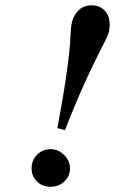

<svg xmlns="http://www.w3.org/2000/svg" viewBox="-20 -697 437 730"><path d="M227.1 -202.1 198.2 -210Q243.7 -453.1 248 -560.1Q249.5 -591.3 251.7 -604.7Q253.9 -618.2 259.8 -630.9Q281.7 -676.8 328.1 -676.8Q359.4 -676.8 378.2 -656.7Q397 -636.7 397 -603Q397 -584 391.4 -567.6Q385.7 -551.3 367.2 -517.1Q287.1 -359.4 227.1 -202.1ZM172.9 -129.9Q201.7 -129.9 223.9 -107.7Q246.1 -85.4 246.1 -56.2Q246.1 -26.9 224.6 -6.8Q203.1 13.2 171.9 13.2Q141.1 13.2 120.6 -6.8Q100.1 -26.9 100.1 -57.1Q100.1 -87.9 121.1 -108.9Q142.1 -129.9 172.9 -129.9Z"/></svg>

Font: Accordance
Style: Bold-Italic
Weight: 700
Italic angle: -11°
Version: Version 1.2 (build January 31, 2020) Miklal Software Solutio